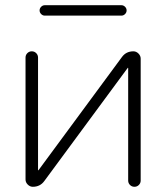

<svg xmlns="http://www.w3.org/2000/svg" viewBox="-20 -717 638 737"><path d="M106 0Q95 0 86.5 -8.5Q78 -17 78 -28V-496Q78 -506 85 -513Q92 -520 102 -520Q112 -520 119 -513Q126 -506 126 -496V-64L127 -63L128 -64L448 -498Q464 -520 492 -520Q503 -520 511.5 -511.5Q520 -503 520 -492V-24Q520 -14 513 -7Q506 0 496 0Q486 0 479 -7Q472 -14 472 -24V-456L471 -457L470 -456L150 -22Q134 0 106 0ZM152 -697H446Q454 -697 460 -691Q466 -685 466 -677Q466 -669 460 -663Q454 -657 446 -657H152Q144 -657 138 -663Q132 -669 132 -677Q132 -685 138 -691Q144 -697 152 -697Z"/></svg>

Font: Rounded Mplus 1c Light
Style: Regular
Weight: 300
Version: Version 1.059.20150529